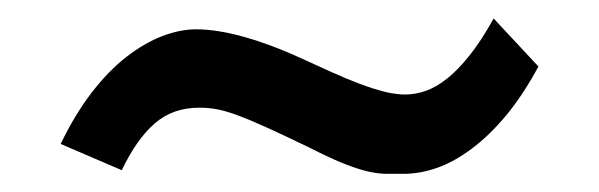

<svg xmlns="http://www.w3.org/2000/svg" viewBox="-20 -370 646 207"><path d="M111.3 -186.5 45.4 -214.8Q61 -247.1 79.1 -270.5Q97.2 -293.9 116.5 -308.8Q135.7 -323.7 155 -331.1Q174.3 -338.4 191.4 -338.4Q238.3 -338.4 313.5 -303.2Q336.4 -292.5 352.8 -285.6Q369.1 -278.8 381.3 -274.9Q393.6 -271 401.9 -269.5Q410.2 -268.1 417 -268.1Q427.7 -268.1 439 -272Q450.2 -275.9 461.9 -285.2Q473.6 -294.4 486.3 -310.3Q499 -326.2 512.2 -350.1L560.5 -298.3Q543.9 -267.6 525.9 -245.8Q507.8 -224.1 489 -210Q470.2 -195.8 451.7 -189.2Q433.1 -182.6 415.5 -182.6Q405.3 -182.6 397 -182.6Q388.7 -182.6 378.2 -184.8Q367.7 -187 352.5 -192.9Q337.4 -198.7 313.5 -210.9Q285.2 -224.6 266.8 -232.9Q248.5 -241.2 235.8 -245.8Q223.1 -250.5 213.9 -252.2Q204.6 -253.9 194.8 -253.9Q166.5 -253.9 147 -237.1Q127.4 -220.2 111.3 -186.5Z"/></svg>

Font: XB Kayhan
Style: Bold
Weight: 700
Designer: Behnam
Foundry: Irmug
Version: Version 7.300 2009